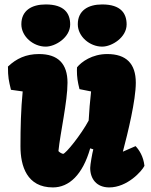

<svg xmlns="http://www.w3.org/2000/svg" viewBox="-20 -817 665 847"><path d="M70.3 -171.4C70.3 -84.5 98.6 9.8 213.4 9.8C284.7 9.8 344.7 -45.9 377.9 -162.6L391.6 -158.2C387.2 -143.1 377.9 -89.8 377.9 -76.2C377.9 -28.3 405.8 9.8 461.9 9.8C541.5 9.8 606 -62 617.2 -85.4C612.8 -127 593.8 -155.8 578.1 -172.4L522 -147.9C544.4 -232.4 579.1 -375 579.1 -452.1C579.1 -536.6 536.6 -578.6 453.1 -578.6C386.2 -578.6 338.9 -543.9 319.8 -520C319.8 -515.1 319.3 -510.7 319.3 -506.3C319.3 -478 322.3 -456.5 330.6 -423.8L381.8 -413.6C377 -371.1 373.5 -327.6 371.1 -285.2C337.9 -223.1 270 -138.7 258.3 -138.2C251 -140.1 243.7 -144 237.8 -150.4C245.6 -229.5 277.8 -369.1 277.8 -452.1C277.8 -536.6 235.4 -578.6 151.9 -578.6C94.7 -578.6 52.2 -558.6 15.1 -523.4C15.1 -474.6 18.6 -462.4 28.3 -420.9L80.1 -413.6C72.3 -335.9 70.3 -253.9 70.3 -171.4ZM430.7 -611.3C474.1 -611.3 538.6 -652.3 538.6 -709C538.6 -757.3 513.7 -797.4 430.7 -797.4C368.7 -797.4 323.2 -770.5 323.2 -710C323.2 -655.8 376 -611.3 430.7 -611.3ZM181.6 -611.3C225.1 -611.3 289.6 -652.3 289.6 -709C289.6 -757.3 264.6 -797.4 181.6 -797.4C119.6 -797.4 74.2 -770.5 74.2 -710C74.2 -655.8 127 -611.3 181.6 -611.3Z"/></svg>

Font: Kavoon
Style: Regular
Weight: 400
Designer: Viktoriya Grabowska
Foundry: Viktoriya Grabowska
Version: Version 1.002